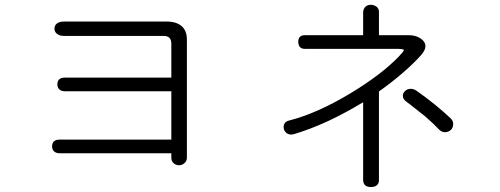

<svg xmlns="http://www.w3.org/2000/svg" viewBox="-20 -750 2040 783"><path d="M240.2 -662.1Q221.7 -662.1 210.9 -653.3Q202.1 -645.5 202.1 -632.8Q202.1 -621.1 210.9 -613.3Q221.7 -603.5 240.2 -603.5H646.5Q662.1 -603.5 669.9 -596.7Q678.7 -588.9 678.7 -571.3V-433.6H244.1Q229.5 -433.6 220.7 -425.8Q213.9 -418 213.9 -406.2Q213.9 -394.5 220.7 -386.7Q229.5 -377.9 244.1 -377.9H678.7V-180.7H222.7Q208 -180.7 199.2 -172.9Q192.4 -165 192.4 -153.3Q192.4 -141.6 199.2 -133.8Q208 -125 222.7 -125H678.7V-106.4Q678.7 -92.8 688.5 -84Q697.3 -76.2 710 -76.2Q722.7 -76.2 731.4 -84Q742.2 -92.8 742.2 -106.4V-588.9Q742.2 -624 721.7 -642.6Q700.2 -662.1 660.2 -662.1Z M1222.7 -606.4Q1196.3 -606.4 1196.3 -579.1Q1197.3 -550.8 1222.7 -550.8H1597.7Q1626 -550.8 1627 -545.9Q1627 -541 1606.4 -519.5Q1536.1 -446.3 1410.2 -370.1Q1274.4 -288.1 1160.2 -258.8Q1145.5 -255.9 1139.6 -245.1Q1134.8 -235.4 1137.7 -223.6Q1140.6 -212.9 1150.4 -206.1Q1161.1 -199.2 1175.8 -202.1Q1246.1 -222.7 1321.3 -257.8Q1389.6 -290 1460.9 -333V-17.6Q1460.9 12.7 1492.2 12.7Q1525.4 12.7 1525.4 -16.6V-377Q1579.1 -415 1624 -454.1Q1668 -492.2 1698.2 -526.4Q1728.5 -561.5 1704.1 -585.9Q1682.6 -606.4 1646.5 -606.4H1525.4V-702.1Q1525.4 -714.8 1515.6 -722.7Q1505.9 -729.5 1494.1 -730.5Q1480.5 -730.5 1472.7 -724.6Q1462.9 -716.8 1460.9 -702.1V-606.4ZM1678.7 -379.9Q1666 -388.7 1652.3 -387.7Q1639.6 -386.7 1630.9 -377.9Q1622.1 -369.1 1623 -358.4Q1623 -345.7 1636.7 -335.9L1653.3 -323.2Q1693.4 -292 1713.9 -275.4Q1749 -245.1 1771.5 -220.7Q1783.2 -210 1796.9 -210.9Q1809.6 -211.9 1819.3 -220.7Q1828.1 -230.5 1828.1 -243.2Q1829.1 -256.8 1817.4 -267.6Q1792 -292 1753.9 -323.2Q1717.8 -352.5 1678.7 -379.9Z"/></svg>

Font: GulimChe
Style: Regular
Weight: 400
Monospace: yes
Version: Version 2.21